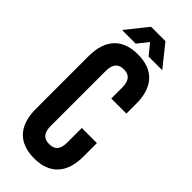

<svg xmlns="http://www.w3.org/2000/svg" viewBox="-274 -887 935 935"><g transform="rotate(45 193.0 -420.0)"><path d="M255 -261V-161C255 -110 233 -93 198 -93C163 -93 141 -110 141 -161V-539C141 -590 163 -608 198 -608C233 -608 255 -590 255 -539V-464H359V-532C359 -645 303 -708 195 -708C87 -708 31 -645 31 -532V-168C31 -55 87 8 195 8C303 8 359 -55 359 -168V-261ZM150 -737 194 -792 239 -737H333L244 -848H145L56 -737Z"/></g></svg>

Font: Bebas Neue
Style: Bold
Weight: 700
Designer: Ryoichi Tsunekawa
Foundry: Ryoichi Tsunekawa
Version: Version 1.300